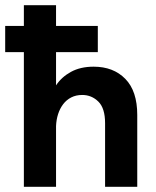

<svg xmlns="http://www.w3.org/2000/svg" viewBox="-33 -720 602 740"><path d="M59 -519H-13V-620H59V-700H183V-620H344V-519H183V-391Q204 -423 240.5 -443Q277 -463 328 -463Q404 -463 450 -416Q496 -369 496 -277V0H372V-245Q372 -303 346 -328.5Q320 -354 284 -354Q260 -354 241.5 -344.5Q223 -335 210.5 -318.5Q198 -302 191 -280.5Q184 -259 183 -234V0H59Z"/></svg>

Font: Tilda Sans Bold
Style: Regular
Weight: 700
Designer: ParaType Ltd
Foundry: ParaType Ltd
Version: Version 1.009